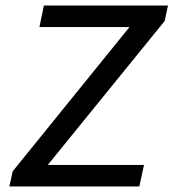

<svg xmlns="http://www.w3.org/2000/svg" viewBox="-20 -676 640 696"><path d="M132 -52 107 -78H502L485 0H14L26 -55L477 -612L511 -578H123L139 -656H589L577 -600Z"/></svg>

Font: Source Code Pro ExtraLight Medium
Style: Italic
Weight: 500
Italic angle: -11°
Monospace: yes
Version: Version 1.016;hotconv 1.0.116;makeotfexe 2.5.65601